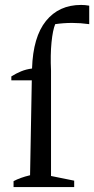

<svg xmlns="http://www.w3.org/2000/svg" viewBox="-20 -759 382 779"><path d="M26 -433V-449Q45 -461 65.5 -469.5Q86 -478 110 -481Q114 -609 166.5 -674Q219 -739 309 -739Q325 -739 342 -736V-661Q306 -666 273 -666Q238 -666 204 -661Q194 -637 189 -587Q184 -537 187 -472V-45L281 -26V0H35V-24Q48 -31 64.5 -37Q81 -43 102 -48L109 -433Z"/></svg>

Font: Piazzolla
Style: Regular
Weight: 400
Designer: Juan Pablo del Peral
Foundry: Huerta Tipografica
Version: Version 1.330